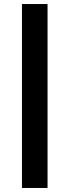

<svg xmlns="http://www.w3.org/2000/svg" viewBox="-20 -829 345 953"><path d="M216 104H89V-809H216Z"/></svg>

Font: Fira Sans Compressed SemiBold
Style: Regular
Weight: 600
Width: 1
Designer: bBox Type GmbH & Carrois Corporate GbR & Edenspiekermann AG
Foundry: bBox Type GmbH & Carrois Corporate GbR & Edenspiekermann AG
Version: Version 4.301